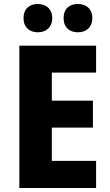

<svg xmlns="http://www.w3.org/2000/svg" viewBox="-20 -943 552 963"><path d="M98 -852C98 -805 129 -781 170 -781C210 -781 242 -806 242 -852C242 -899 210 -923 170 -923C129 -923 98 -900 98 -852ZM299 -852C299 -805 329 -781 371 -781C412 -781 443 -806 443 -852C443 -899 412 -923 371 -923C329 -923 299 -900 299 -852ZM462 0V-136H240V-303H446V-438H240V-579H462V-714H77V0Z"/></svg>

Font: Noto Sans Gurmukhi UI SemiCondensed ExtraBold
Style: Regular
Weight: 800
Width: 4
Designer: Jelle Bosma - Monotype Design Team
Foundry: Monotype Imaging Inc.
Version: Version 2.004